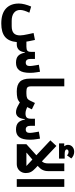

<svg xmlns="http://www.w3.org/2000/svg" viewBox="887 -1821 1175 2989"><g transform="rotate(90 1474.5 -326.5)"><path d="M956 12Q885 12 849 -22Q813 -56 800 -127H794Q786 -61 754 -30.5Q722 0 671 0H635Q624 125 553.5 183Q483 241 346 241Q192 241 113.5 169Q35 97 35 -33Q35 -75 47.5 -124Q60 -173 82 -224L178 -196Q158 -155 146.5 -118.5Q135 -82 135 -53Q135 9 180 44Q225 79 306 79H386Q461 79 496 47.5Q531 16 531 -52Q531 -75 526 -106Q521 -137 514 -169L494 -262L602 -283L621 -191L628 -150H707Q752 -150 769.5 -165.5Q787 -181 787 -220V-283H897V-220Q897 -178 911.5 -159Q926 -140 951 -140H961Q982 -140 995 -155.5Q1008 -171 1008 -205Q1008 -219 1005 -240.5Q1002 -262 997 -293L988 -344L1097 -362L1105 -311Q1110 -282 1112 -256.5Q1114 -231 1114 -205Q1114 -93 1075.5 -40.5Q1037 12 956 12Z M1403 0Q1302 0 1253 -48Q1204 -96 1204 -204V-740H1324V-224Q1324 -179 1342 -164.5Q1360 -150 1404 -150H1434V-30L1404 0Z M1404 -120 1434 -150H1435Q1483 -150 1506.5 -161.5Q1530 -173 1544 -202L1583 -283L1682 -235L1647 -162Q1671 -151 1696 -143.5Q1721 -136 1747 -136Q1790 -136 1809 -154.5Q1828 -173 1828 -220V-283H1938V-220Q1938 -178 1952.5 -159Q1967 -140 1992 -140H2002Q2023 -140 2036 -155.5Q2049 -171 2049 -205Q2049 -219 2046 -240.5Q2043 -262 2038 -293L2029 -344L2138 -362L2146 -311Q2151 -282 2153 -256.5Q2155 -231 2155 -205Q2155 -93 2116.5 -40.5Q2078 12 1997 12Q1926 12 1890 -22Q1854 -56 1841 -127H1835Q1827 -55 1799.5 -21.5Q1772 12 1727 12Q1698 12 1669.5 1.5Q1641 -9 1595 -36L1574 -48Q1543 -18 1503.5 -9Q1464 0 1404 0Z M2225 -150 2397 -305 2165 -523 2252 -617 2492 -391Q2509 -410 2516.5 -432.5Q2524 -455 2524 -492V-740H2644V-492Q2644 -466 2639.5 -444Q2635 -422 2625.5 -402Q2616 -382 2600 -363.5Q2584 -345 2562 -325L2597 -293Q2618 -273 2633 -255Q2648 -237 2657 -219Q2666 -201 2670 -181.5Q2674 -162 2674 -140Q2674 -110 2663.5 -84.5Q2653 -59 2634.5 -40Q2616 -21 2591 -10.5Q2566 0 2536 0H2225ZM2464 -243 2358 -154 2359 -150H2564ZM2212 -739H2254L2255 -744Q2235 -766 2235 -797Q2235 -839 2265.5 -866.5Q2296 -894 2344 -894Q2373 -894 2400 -882Q2427 -870 2447 -849L2399 -782Q2375 -806 2344 -806Q2327 -806 2316.5 -798Q2306 -790 2306 -779Q2306 -746 2375 -746H2449V-658H2212Z M2769 -740H2889V0H2769Z"/></g></svg>

Font: IBM Plex Sans Arabic
Style: Bold
Weight: 700
Designer: Mike Abbink, Paul van der Laan, Pieter van Rosmalen, Wael Morcos, Khajak Apelian
Foundry: Bold Monday
Version: Version 1.2